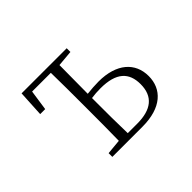

<svg xmlns="http://www.w3.org/2000/svg" viewBox="-138 -1001 1276 1276"><g transform="rotate(-45 500.0 -362.5)"><path d="M472 -335V-372C500 -376 527 -378 557 -378C706 -378 766 -317 766 -209C766 -93 695 -39 564 -39H475C472 -137 472 -236 472 -335ZM153 -540H200L221 -684H397C399 -587 399 -488 399 -390V-335C399 -237 399 -140 397 -45L291 -35V0H574C754 0 842 -87 842 -209C842 -334 750 -419 580 -419C545 -419 509 -416 472 -412C472 -502 473 -592 474 -680L587 -690V-725H163Z"/></g></svg>

Font: Kiri Minchoo Light
Style: Regular
Weight: 300
Designer: Ryoko NISHIZUKA 西塚涼子 (kana & ideographs); Frank Grießhammer (Latin, Greek & Cyrillic);
akenotsuki.com/eyeben/fonts/ (U+
Foundry: Adobe
akenotsuki.com/eyeben/fonts/
Version: Version 4.002;hotconv 1.0.119;makeotfexe 2.5.65604